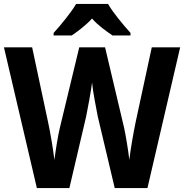

<svg xmlns="http://www.w3.org/2000/svg" viewBox="-24 -954 934 974"><path d="M524 -934H362C338 -892 283 -825 248 -787V-774H340C369 -794 410 -824 443 -860C474 -824 516 -795 547 -774H638V-787C601 -828 550 -889 524 -934ZM890 -714H746L664 -334C653 -282 638 -195 632 -143C627 -191 613 -271 606 -304L509 -714H378L279 -303C271 -271 258 -191 252 -143C246 -194 231 -284 220 -334L139 -714H-4L163 0H328L413 -363C421 -401 438 -494 443 -535C447 -488 466 -396 472 -363L558 0H724Z"/></svg>

Font: Noto Sans Telugu SemiCondensed
Style: Bold
Weight: 700
Width: 4
Designer: Jelle Bosma - Monotype Design Team
Foundry: Monotype Imaging Inc.
Version: Version 2.005